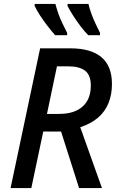

<svg xmlns="http://www.w3.org/2000/svg" viewBox="-20 -961 599 981"><path d="M34 0 185 -714H340Q444 -714 498 -669Q552 -624 552 -532Q552 -478 534.5 -434.5Q517 -391 481 -360Q445 -329 390 -311L501 0H384L292 -289H201L140 0ZM281 -379Q323 -379 353 -389Q383 -399 403.5 -418Q424 -437 434 -463.5Q444 -490 444 -524Q444 -577 415 -599.5Q386 -622 330 -622H271L220 -379ZM431 -781Q412 -800 391.5 -827Q371 -854 353.5 -881.5Q336 -909 325 -931V-941H432Q437 -918 446.5 -892Q456 -866 467.5 -841.5Q479 -817 491 -793V-781ZM262 -781Q245 -800 224 -827Q203 -854 185 -881.5Q167 -909 157 -931V-941H263Q269 -918 278 -892Q287 -866 299 -841.5Q311 -817 323 -793V-781Z"/></svg>

Font: Noto Sans Display Medium
Style: Italic
Weight: 500
Italic angle: -12°
Designer: Monotype Design Team
Foundry: Monotype Imaging Inc.
Version: Version 2.003